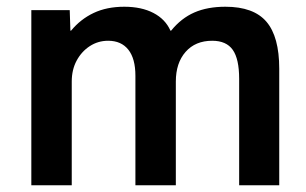

<svg xmlns="http://www.w3.org/2000/svg" viewBox="-20 -550 908 570"><path d="M73 0V-520H187L189 -459H191Q219 -493 258 -511.5Q297 -530 349 -530Q400 -530 435.5 -511.5Q471 -493 486 -459H488Q518 -496 557 -513Q596 -530 649 -530Q733 -530 771 -485.5Q809 -441 809 -346V0H690V-316Q690 -375 671 -402Q652 -429 610 -429Q560 -429 531 -396Q502 -363 502 -308V0H382V-325Q382 -376 361 -402.5Q340 -429 301 -429Q271 -429 246.5 -413Q222 -397 207.5 -370Q193 -343 193 -308V0Z"/></svg>

Font: M PLUS 1 Thin SemiBold
Style: Regular
Weight: 600
Version: Version 1.001